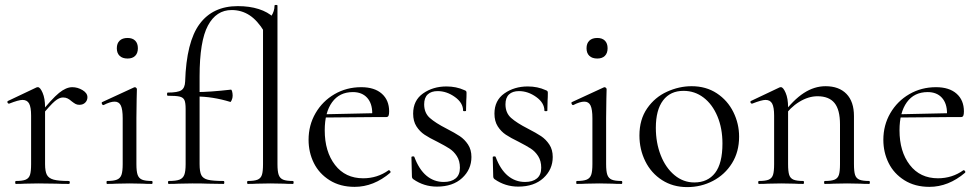

<svg xmlns="http://www.w3.org/2000/svg" viewBox="-20 -751 3999 784"><path d="M275 -395Q297 -395 317 -383Q337 -371 337 -354Q337 -341 328 -332Q319 -323 304 -323Q295 -323 288.5 -326.5Q282 -330 273 -337Q264 -345 256 -349Q248 -353 237 -353Q222 -353 204 -338Q186 -323 143 -271L139 -282Q192 -348 221 -371.5Q250 -395 275 -395ZM45 -12Q72 -12 85 -17.5Q98 -23 102.5 -37Q107 -51 107 -81V-279Q107 -313 99 -328Q91 -343 72 -343Q56 -343 18 -328H16Q12 -328 10.5 -332.5Q9 -337 13 -339L129 -394Q131 -395 135 -395Q144 -395 154 -372Q164 -349 164 -313V-81Q164 -51 171.5 -37Q179 -23 199 -17.5Q219 -12 261 -12Q265 -12 265 -6Q265 0 261 0Q229 0 210 -1L136 -2L81 -1Q68 0 45 0Q42 0 42 -6Q42 -12 45 -12Z M417 -12Q444 -12 457.5 -17.5Q471 -23 476 -37Q481 -51 481 -81V-268Q481 -304 473.5 -320Q466 -336 448 -336Q430 -336 403 -322H402Q398 -322 396 -327Q394 -332 397 -334L527 -394L531 -395Q533 -395 536 -392.5Q539 -390 539 -387Q539 -380 538 -347Q537 -314 537 -269V-81Q537 -51 542 -37Q547 -23 560 -17.5Q573 -12 600 -12Q603 -12 603 -6Q603 0 600 0Q577 0 563 -1L509 -2L455 -1Q441 0 417 0Q415 0 415 -6Q415 -12 417 -12ZM457 -554Q457 -574 468.5 -585Q480 -596 501 -596Q521 -596 532 -585Q543 -574 543 -554Q543 -534 532 -523Q521 -512 501 -512Q480 -512 468.5 -523Q457 -534 457 -554Z M669 -12Q699 -12 713 -17.5Q727 -23 732.5 -37Q738 -51 738 -81V-306Q738 -332 733 -342.5Q728 -353 714 -356.5Q700 -360 665 -360Q662 -360 662 -366.5Q662 -373 665 -373Q706 -373 720.5 -382.5Q735 -392 736 -418Q741 -580 795 -653Q849 -726 951 -726Q999 -726 1036.5 -714Q1074 -702 1097 -680L1059 -622Q1031 -668 998.5 -689Q966 -710 926 -710Q863 -710 829 -646.5Q795 -583 795 -439V-81Q795 -50 802 -36Q809 -22 829 -17Q849 -12 893 -12Q896 -12 896 -6Q896 0 893 0L829 -1Q808 -2 765 -2L709 -1Q695 0 669 0Q666 0 666 -6Q666 -12 669 -12ZM780 -357V-375Q836 -375 923 -385Q926 -385 928 -377Q930 -369 930 -360Q930 -351 926 -342Q922 -333 920 -335Q848 -357 780 -357ZM992 -12Q1019 -12 1032 -17.5Q1045 -23 1049.5 -37Q1054 -51 1054 -81V-661Q1074 -665 1087.5 -685Q1101 -705 1101 -728Q1101 -731 1107 -731Q1113 -731 1113 -728V-81Q1113 -51 1118 -37Q1123 -23 1136 -17.5Q1149 -12 1176 -12Q1179 -12 1179 -6Q1179 0 1176 0Q1153 0 1139 -1L1084 -2L1029 -1Q1015 0 992 0Q989 0 989 -6Q989 -12 992 -12Z M1240 -180Q1240 -240 1268.5 -289Q1297 -338 1346 -366.5Q1395 -395 1455 -395Q1509 -395 1539 -368.5Q1569 -342 1569 -296Q1569 -284 1566.5 -278.5Q1564 -273 1557 -273H1499L1500 -288Q1500 -329 1479 -352Q1458 -375 1421 -375Q1366 -375 1336 -333.5Q1306 -292 1306 -219Q1306 -132 1348 -77.5Q1390 -23 1463 -23Q1521 -23 1567 -56H1568Q1571 -56 1573.5 -52.5Q1576 -49 1574 -46Q1506 12 1428 12Q1369 12 1326 -15Q1283 -42 1261.5 -85.5Q1240 -129 1240 -180ZM1287 -284 1515 -289V-273L1288 -271Z M1803 -226Q1838 -208 1857.5 -195Q1877 -182 1891 -161Q1905 -140 1905 -110Q1905 -59 1867 -24Q1829 11 1764 11Q1711 11 1668 -19Q1662 -23 1662 -31L1660 -109Q1660 -112 1665.5 -112.5Q1671 -113 1672 -110Q1691 -59 1721.5 -33.5Q1752 -8 1792 -8Q1823 -8 1840.5 -22.5Q1858 -37 1858 -66Q1858 -94 1845.5 -113.5Q1833 -133 1815 -144.5Q1797 -156 1766 -172Q1733 -188 1713.5 -201Q1694 -214 1680.5 -235Q1667 -256 1667 -287Q1667 -341 1707.5 -369.5Q1748 -398 1803 -398Q1843 -398 1876 -383Q1882 -381 1883.5 -378.5Q1885 -376 1885 -372Q1885 -352 1884 -341L1883 -299Q1883 -297 1877 -297Q1871 -297 1871 -299Q1871 -331 1837.5 -355Q1804 -379 1767 -379Q1741 -379 1726.5 -365.5Q1712 -352 1712 -325Q1712 -290 1735 -269.5Q1758 -249 1803 -226Z M2135 -226Q2170 -208 2189.5 -195Q2209 -182 2223 -161Q2237 -140 2237 -110Q2237 -59 2199 -24Q2161 11 2096 11Q2043 11 2000 -19Q1994 -23 1994 -31L1992 -109Q1992 -112 1997.5 -112.5Q2003 -113 2004 -110Q2023 -59 2053.5 -33.5Q2084 -8 2124 -8Q2155 -8 2172.5 -22.5Q2190 -37 2190 -66Q2190 -94 2177.5 -113.5Q2165 -133 2147 -144.5Q2129 -156 2098 -172Q2065 -188 2045.5 -201Q2026 -214 2012.5 -235Q1999 -256 1999 -287Q1999 -341 2039.5 -369.5Q2080 -398 2135 -398Q2175 -398 2208 -383Q2214 -381 2215.5 -378.5Q2217 -376 2217 -372Q2217 -352 2216 -341L2215 -299Q2215 -297 2209 -297Q2203 -297 2203 -299Q2203 -331 2169.5 -355Q2136 -379 2099 -379Q2073 -379 2058.5 -365.5Q2044 -352 2044 -325Q2044 -290 2067 -269.5Q2090 -249 2135 -226Z M2335 -12Q2362 -12 2375.5 -17.5Q2389 -23 2394 -37Q2399 -51 2399 -81V-268Q2399 -304 2391.5 -320Q2384 -336 2366 -336Q2348 -336 2321 -322H2320Q2316 -322 2314 -327Q2312 -332 2315 -334L2445 -394L2449 -395Q2451 -395 2454 -392.5Q2457 -390 2457 -387Q2457 -380 2456 -347Q2455 -314 2455 -269V-81Q2455 -51 2460 -37Q2465 -23 2478 -17.5Q2491 -12 2518 -12Q2521 -12 2521 -6Q2521 0 2518 0Q2495 0 2481 -1L2427 -2L2373 -1Q2359 0 2335 0Q2333 0 2333 -6Q2333 -12 2335 -12ZM2375 -554Q2375 -574 2386.5 -585Q2398 -596 2419 -596Q2439 -596 2450 -585Q2461 -574 2461 -554Q2461 -534 2450 -523Q2439 -512 2419 -512Q2398 -512 2386.5 -523Q2375 -534 2375 -554Z M2591 -198Q2591 -263 2622.5 -308.5Q2654 -354 2703.5 -376.5Q2753 -399 2804 -399Q2863 -399 2907 -370Q2951 -341 2974.5 -293.5Q2998 -246 2998 -193Q2998 -131 2969 -84.5Q2940 -38 2891.5 -12.5Q2843 13 2786 13Q2728 13 2683.5 -15.5Q2639 -44 2615 -92.5Q2591 -141 2591 -198ZM2930 -165Q2930 -227 2909.5 -276Q2889 -325 2853 -352.5Q2817 -380 2771 -380Q2717 -380 2687.5 -341Q2658 -302 2658 -229Q2658 -168 2678 -117Q2698 -66 2734 -36Q2770 -6 2815 -6Q2870 -6 2900 -45Q2930 -84 2930 -165Z M3348 -12Q3375 -12 3388 -17.5Q3401 -23 3405.5 -37Q3410 -51 3410 -81V-243Q3410 -303 3387.5 -330.5Q3365 -358 3318 -358Q3281 -358 3243.5 -335Q3206 -312 3179 -272L3175 -284Q3219 -343 3262 -371Q3305 -399 3351 -399Q3406 -399 3436.5 -367.5Q3467 -336 3467 -277V-81Q3467 -51 3471.5 -37Q3476 -23 3489 -17.5Q3502 -12 3529 -12Q3532 -12 3532 -6Q3532 0 3529 0Q3506 0 3493 -1L3439 -2L3384 -1Q3371 0 3348 0Q3345 0 3345 -6Q3345 -12 3348 -12ZM3079 -12Q3106 -12 3119 -17.5Q3132 -23 3136.5 -37Q3141 -51 3141 -81V-279Q3141 -313 3133 -328Q3125 -343 3106 -343Q3090 -343 3052 -328H3050Q3046 -328 3044.5 -332.5Q3043 -337 3047 -339L3163 -394Q3165 -395 3169 -395Q3178 -395 3188 -372Q3198 -349 3198 -313V-81Q3198 -51 3202.5 -37Q3207 -23 3220 -17.5Q3233 -12 3260 -12Q3263 -12 3263 -6Q3263 0 3260 0Q3237 0 3224 -1L3170 -2L3115 -1Q3102 0 3079 0Q3076 0 3076 -6Q3076 -12 3079 -12Z M3587 -180Q3587 -240 3615.5 -289Q3644 -338 3693 -366.5Q3742 -395 3802 -395Q3856 -395 3886 -368.5Q3916 -342 3916 -296Q3916 -284 3913.5 -278.5Q3911 -273 3904 -273H3846L3847 -288Q3847 -329 3826 -352Q3805 -375 3768 -375Q3713 -375 3683 -333.5Q3653 -292 3653 -219Q3653 -132 3695 -77.5Q3737 -23 3810 -23Q3868 -23 3914 -56H3915Q3918 -56 3920.5 -52.5Q3923 -49 3921 -46Q3853 12 3775 12Q3716 12 3673 -15Q3630 -42 3608.5 -85.5Q3587 -129 3587 -180ZM3634 -284 3862 -289V-273L3635 -271Z"/></svg>

Font: Cormorant
Style: Regular
Weight: 400
Designer: Christian Thalmann (Catharsis Fonts)
Foundry: Catharsis Fonts
Version: Version 4.000